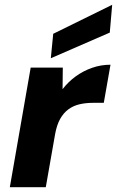

<svg xmlns="http://www.w3.org/2000/svg" viewBox="-20 -781 488 801"><path d="M21 0 108 -499H242L241 -409Q265 -440 296 -462.5Q327 -485 364 -498Q401 -511 441 -511L413 -352H368Q338 -352 312 -346Q286 -340 265.5 -325Q245 -310 231 -285Q217 -260 210 -222L171 0ZM192 -538 202 -640 448 -761 438 -645Z"/></svg>

Font: DM Sans 20pt Black
Style: Italic
Weight: 900
Italic angle: -10°
Version: Version 4.004;gftools[0.9.30]